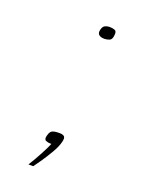

<svg xmlns="http://www.w3.org/2000/svg" viewBox="-88 -375 359 488"><g transform="rotate(20 91.0 -130.5)"><path d="M104 -313Q106 -324 112 -327Q118 -330 125 -330Q133 -330 139 -327.5Q145 -325 143 -313Q142 -302 135 -299.5Q128 -297 122 -297Q118 -297 113.5 -298Q109 -299 106 -302.5Q103 -306 104 -313ZM50 69Q62 50 73 29Q84 8 87 0Q86 0 85.5 0Q85 0 83 0Q78 0 72 -2.5Q66 -5 69 -16Q71 -24 74.5 -27.5Q78 -31 83.5 -32Q89 -33 97 -33Q107 -33 110.5 -29Q114 -25 111 -14Q108 -1 97.5 17Q87 35 76.5 50Q66 65 63 69Z"/></g></svg>

Font: Genos Thin
Style: Italic
Weight: 100
Italic angle: -8°
Designer: Robert E. Leuschke
Foundry: Robert E. Leuschke
Version: Version 1.010